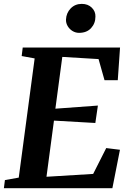

<svg xmlns="http://www.w3.org/2000/svg" viewBox="-28 -994 687 1014"><path d="M-7.5 0 -2 -43 71 -56 155 -685.5 86.5 -698 92 -743H606L594 -570.5H524L492.5 -682L301 -693.5L264.5 -420L489 -436.5L475.5 -344.5L257 -357L217.5 -60.5L464 -75.5L533 -212L605.5 -203L565.5 0ZM389.5 -820.5Q371 -820.5 355 -830.2Q339 -840 329.5 -856Q320 -872 320.5 -890.5Q322 -925.5 345.2 -949.5Q368.5 -973.5 404 -973.5Q436.5 -973.5 456.8 -953.5Q477 -933.5 476 -906.5Q476 -870.5 453 -845.5Q430 -820.5 389.5 -820.5Z"/></svg>

Font: Merriweather 36pt
Style: Bold Italic
Weight: 700
Italic angle: -7.8°
Version: Version 2.101